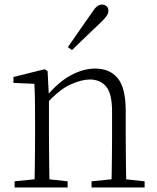

<svg xmlns="http://www.w3.org/2000/svg" viewBox="-20 -823 691 843"><path d="M44 0V-27L154 -38H174L277 -27V0ZM131 0Q132 -24 132.5 -64.5Q133 -105 133.5 -149Q134 -193 134 -226V-281Q134 -333 133.5 -375.5Q133 -418 131 -455L39 -459V-485L176 -519L189 -511L195 -393V-392V-226Q195 -193 195.5 -149Q196 -105 196.5 -64.5Q197 -24 198 0ZM382 0V-27L491 -38H512L615 -27V0ZM469 0Q470 -24 470.5 -64Q471 -104 471.5 -148Q472 -192 472 -226V-334Q472 -412 446 -443Q420 -474 374 -474Q339 -474 290.5 -452.5Q242 -431 184 -368L174 -398H182Q236 -463 291 -492.5Q346 -522 398 -522Q462 -522 497 -479.5Q532 -437 532 -335V-226Q532 -192 532.5 -148Q533 -104 533.5 -64Q534 -24 535 0ZM278 -616Q305 -655 331 -692.5Q357 -730 381 -764Q395 -786 405.5 -794.5Q416 -803 428 -803Q439 -803 447.5 -796Q456 -789 456 -775Q456 -765 448 -753Q440 -741 420 -722Q392 -696 360.5 -665.5Q329 -635 296 -603Z"/></svg>

Font: Early Summer Mincho VF
Style: Regular
Weight: 250
Designer: GuiWonder
Version: Version 1.002